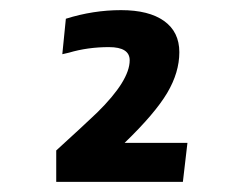

<svg xmlns="http://www.w3.org/2000/svg" viewBox="-20 -682 476 379"><path d="M350 -400 341 -323H91V-385Q147 -436 172 -460Q236 -523 236 -563Q236 -589 195 -589Q153 -589 116 -578L103 -575L110 -645Q164 -662 219 -662Q274 -662 304 -640.5Q334 -619 334 -579Q334 -539 310 -498.5Q286 -458 226 -400Z"/></svg>

Font: Gudea
Style: Bold
Weight: 700
Designer: Agustina Mingote
Foundry: Agustina Mingote
Version: Version 1.002